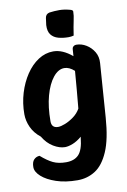

<svg xmlns="http://www.w3.org/2000/svg" viewBox="-106 -877 743 1120"><g transform="rotate(-10 266.0 -317.0)"><path d="M222 -22Q190 -22 154 -43.5Q118 -65 93 -107Q56 -136 38.5 -174.5Q21 -213 21 -252Q21 -317 39 -376.5Q57 -436 88.5 -483Q120 -530 161.5 -557Q203 -584 250 -584Q305 -584 362 -536Q363 -557 365 -579Q366 -588 373 -593.5Q380 -599 389 -599Q420 -599 448 -582Q476 -565 493.5 -536Q511 -507 508 -469L485 -150Q476 -24 444.5 48.5Q413 121 366 151Q319 181 261 181Q189 181 134.5 162.5Q80 144 49.5 116.5Q19 89 19 61Q19 31 32.5 17Q46 3 66 2Q105 36 136.5 51Q168 66 213 66Q262 66 288 38.5Q314 11 321 -59Q321 -63 322 -66Q295 -43 268.5 -32.5Q242 -22 222 -22ZM164 -185Q164 -145 203 -145Q219 -145 244.5 -155Q270 -165 296 -184Q322 -203 337 -230Q342 -285 347 -340Q352 -395 356 -450Q326 -477 297 -477Q261 -477 230.5 -439Q200 -401 182 -335.5Q164 -270 164 -185ZM354 -650Q321 -650 293.5 -657.5Q266 -665 250.5 -685Q235 -705 237 -742Q239 -761 242.5 -783.5Q246 -806 268 -811Q280 -813 297 -814Q314 -815 327 -815Q355 -815 389 -806Q406 -802 406 -793Q406 -770 399 -739Q392 -708 384 -654Q368 -650 354 -650Z"/></g></svg>

Font: Protest Riot
Style: Regular
Weight: 400
Designer: Octavio Pardo
Foundry: Ashler Design
Version: Version 2.005; ttfautohint (v1.8.4.7-5d5b)